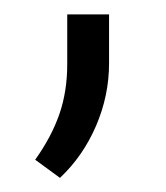

<svg xmlns="http://www.w3.org/2000/svg" viewBox="-20 -112 232 269"><path d="M64 137.2 29.3 111.8Q52.2 79.6 63.2 47.9Q74.2 16.1 74.2 -22V-91.8H132.8V-23.4Q132.8 22 114.5 64.5Q96.2 106.9 64 137.2Z"/></svg>

Font: Battambang Light
Style: Regular
Weight: 300
Designer: Danh Hong
Version: Version 8.002; ttfautohint (v1.8.3)